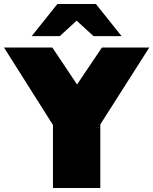

<svg xmlns="http://www.w3.org/2000/svg" viewBox="-27 -937 764 957"><path d="M237 0H473V-317L717 -700H481L357 -516L234 -700H-7L237 -314ZM131 -757H271L355 -834L439 -757H579L451 -917H259Z"/></svg>

Font: Chess Sans Black
Style: Regular
Weight: 900
Designer: Wolf Bōese
Foundry: Wolf Bōese
Version: Version 7.223;Glyphs 3.3 (3306)